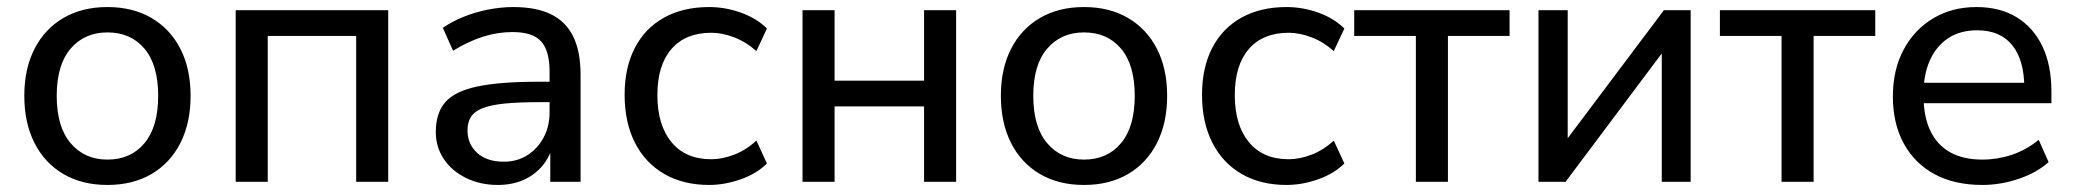

<svg xmlns="http://www.w3.org/2000/svg" viewBox="-20 -516 5889 545"><path d="M285 9Q213 9 160 -22Q107 -53 78 -110Q49 -167 49 -244Q49 -321 78 -377.5Q107 -434 160 -465Q213 -496 285 -496Q357 -496 410 -465Q463 -434 492 -377.5Q521 -321 521 -244Q521 -167 492 -110Q463 -53 410 -22Q357 9 285 9ZM285 -63Q351 -63 390 -109.5Q429 -156 429 -244Q429 -332 390 -378Q351 -424 285 -424Q220 -424 180.5 -378Q141 -332 141 -244Q141 -156 180.5 -109.5Q220 -63 285 -63Z M649 0V-487H1082V0H991V-414H740V0Z M1393 9Q1343 9 1302.5 -11Q1262 -31 1239.5 -65Q1217 -99 1217 -141Q1217 -195 1244 -226Q1271 -257 1335 -270.5Q1399 -284 1507 -284H1554V-226H1509Q1451 -226 1412 -222Q1373 -218 1350 -209Q1327 -200 1317 -184.5Q1307 -169 1307 -146Q1307 -107 1334.5 -82Q1362 -57 1410 -57Q1448 -57 1477 -75.5Q1506 -94 1523 -125.5Q1540 -157 1540 -198V-313Q1540 -372 1516 -398.5Q1492 -425 1435 -425Q1393 -425 1351.5 -412Q1310 -399 1266 -372L1237 -437Q1263 -455 1296.5 -468.5Q1330 -482 1366.5 -489Q1403 -496 1437 -496Q1502 -496 1544 -475.5Q1586 -455 1607 -412.5Q1628 -370 1628 -304V0H1542V-111H1551Q1543 -74 1521 -47Q1499 -20 1466.5 -5.5Q1434 9 1393 9Z M1993 9Q1919 9 1865 -22.5Q1811 -54 1782 -111.5Q1753 -169 1753 -247Q1753 -324 1782 -380Q1811 -436 1865 -466Q1919 -496 1993 -496Q2039 -496 2083.5 -480Q2128 -464 2157 -435L2127 -371Q2098 -397 2064 -410Q2030 -423 1999 -423Q1926 -423 1886 -377Q1846 -331 1846 -246Q1846 -161 1886 -112.5Q1926 -64 1999 -64Q2030 -64 2064 -77Q2098 -90 2127 -117L2157 -52Q2128 -23 2082.5 -7Q2037 9 1993 9Z M2258 0V-487H2349V-287H2603V-487H2694V0H2603V-214H2349V0Z M3057 9Q2985 9 2932 -22Q2879 -53 2850 -110Q2821 -167 2821 -244Q2821 -321 2850 -377.5Q2879 -434 2932 -465Q2985 -496 3057 -496Q3129 -496 3182 -465Q3235 -434 3264 -377.5Q3293 -321 3293 -244Q3293 -167 3264 -110Q3235 -53 3182 -22Q3129 9 3057 9ZM3057 -63Q3123 -63 3162 -109.5Q3201 -156 3201 -244Q3201 -332 3162 -378Q3123 -424 3057 -424Q2992 -424 2952.5 -378Q2913 -332 2913 -244Q2913 -156 2952.5 -109.5Q2992 -63 3057 -63Z M3632 9Q3558 9 3504 -22.5Q3450 -54 3421 -111.5Q3392 -169 3392 -247Q3392 -324 3421 -380Q3450 -436 3504 -466Q3558 -496 3632 -496Q3678 -496 3722.5 -480Q3767 -464 3796 -435L3766 -371Q3737 -397 3703 -410Q3669 -423 3638 -423Q3565 -423 3525 -377Q3485 -331 3485 -246Q3485 -161 3525 -112.5Q3565 -64 3638 -64Q3669 -64 3703 -77Q3737 -90 3766 -117L3796 -52Q3767 -23 3721.5 -7Q3676 9 3632 9Z M3999 0V-414H3824V-487H4265V-414H4090V0Z M4347 0V-487H4430V-89H4404L4703 -487H4779V0H4697V-399H4723L4424 0Z M5037 0V-414H4862V-487H5303V-414H5128V0Z M5607 9Q5528 9 5471.5 -21.5Q5415 -52 5384 -108.5Q5353 -165 5353 -242Q5353 -318 5383.5 -375Q5414 -432 5467.5 -464Q5521 -496 5590 -496Q5657 -496 5704.5 -467Q5752 -438 5777.5 -384.5Q5803 -331 5803 -256V-223H5424V-281H5743L5726 -267Q5726 -345 5692 -387.5Q5658 -430 5592 -430Q5544 -430 5510 -407.5Q5476 -385 5458 -344.5Q5440 -304 5440 -251V-245Q5440 -185 5459.5 -144.5Q5479 -104 5516 -83.5Q5553 -63 5607 -63Q5650 -63 5690.5 -76.5Q5731 -90 5767 -119L5795 -56Q5762 -26 5710.5 -8.5Q5659 9 5607 9Z"/></svg>

Font: Nunito Sans 12pt Medium
Style: Regular
Weight: 500
Designer: Vernon Adams
Foundry: Vernon Adams
Version: Version 3.101;gftools[0.9.27]